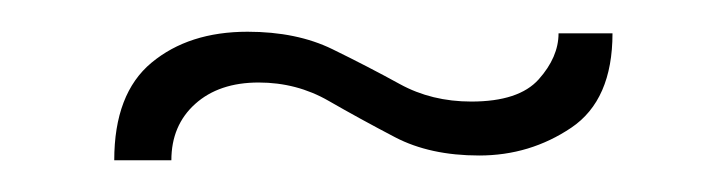

<svg xmlns="http://www.w3.org/2000/svg" viewBox="-20 -722 457 121"><path d="M52 -621Q52 -663 75.5 -682.5Q99 -702 136 -702Q167 -702 189.5 -691Q212 -680 232 -669Q252 -658 277 -658Q307 -658 319.5 -672Q332 -686 332 -701H366Q366 -659 340 -641.5Q314 -624 282 -624Q251 -624 229 -635.5Q207 -647 187 -658.5Q167 -670 143 -670Q118 -670 103 -656.5Q88 -643 88 -621Z"/></svg>

Font: Smooch Sans
Style: Regular
Weight: 400
Designer: Robert E. Leuschke
Foundry: Robert E. Leuschke
Version: Version 1.010; ttfautohint (v1.8.3)